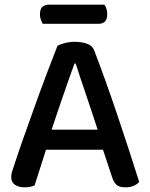

<svg xmlns="http://www.w3.org/2000/svg" viewBox="-20 -793 642 822"><path d="M163 -691Q159 -698 155 -708.5Q151 -719 151 -731Q151 -754 161.5 -763.5Q172 -773 189 -773H427Q439 -756 439 -733Q439 -710 429 -700.5Q419 -691 401 -691ZM421 -152H177L128 1Q119 5 109 7Q99 9 85 9Q60 9 44 -2Q28 -13 28 -35Q28 -46 31 -56.5Q34 -67 39 -80Q52 -122 75.5 -188.5Q99 -255 125.5 -329Q152 -403 179 -474.5Q206 -546 226 -597Q236 -603 257 -608.5Q278 -614 300 -614Q329 -614 352 -606Q375 -598 383 -578Q405 -521 431 -448.5Q457 -376 483 -299Q509 -222 533 -148Q557 -74 576 -14Q567 -4 552.5 2.5Q538 9 518 9Q491 9 479 -1.5Q467 -12 459 -37ZM299 -521Q289 -494 277 -460Q265 -426 252 -388.5Q239 -351 226 -312.5Q213 -274 201 -238H398Q385 -278 371.5 -318.5Q358 -359 345.5 -396Q333 -433 322 -465.5Q311 -498 304 -521Z"/></svg>

Font: Baloo 2 Latin Medium
Style: Regular
Weight: 500
Designer: Sarang Kulkarni and Ek Type
Foundry: Ek Type
Version: Version 1.001